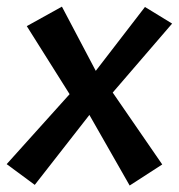

<svg xmlns="http://www.w3.org/2000/svg" viewBox="-36 -534 546 587"><path d="M237.3 -182.6 70.3 31.2 -15.6 -32.2 176.8 -246.1 45.9 -454.1 153.3 -513.7 256.8 -317.4 407.2 -512.7 490.2 -461.9 308.6 -251 460 -31.2 360.4 33.2Z"/></svg>

Font: Puritan
Style: BoldItalic
Weight: 700
Version: 2.1